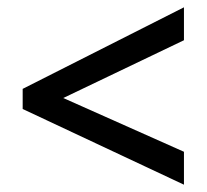

<svg xmlns="http://www.w3.org/2000/svg" viewBox="-20 -622 566 525"><path d="M483 -117 42 -324V-379L483 -602V-512L153 -354L483 -207Z"/></svg>

Font: Noto Sans Georgian SemiCondensed Medium
Style: Regular
Weight: 500
Width: 4
Designer: Monotype Design Team, Akaki Razmadze
Foundry: Google LLC
Version: Version 2.005; ttfautohint (v1.8.4.7-5d5b)